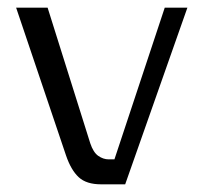

<svg xmlns="http://www.w3.org/2000/svg" viewBox="-20 -480 533 500"><path d="M243 0Q205 0 185 -18.5Q165 -37 152 -75L22 -460H104L215 -107Q223 -83 236 -74Q249 -65 263 -65H278L409 -460H468L306 0Z"/></svg>

Font: Genos
Style: Regular
Weight: 400
Designer: Robert E. Leuschke
Foundry: Robert E. Leuschke
Version: Version 1.010